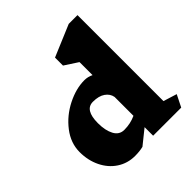

<svg xmlns="http://www.w3.org/2000/svg" viewBox="-231 -1035 1208 1208"><g transform="rotate(-45 372.5 -431.5)"><path d="M700 0H450V-76L353 2Q321 10 280 10Q214 10 161.5 -24.5Q109 -59 79.5 -119.5Q50 -180 50 -254Q50 -334 103 -403Q156 -472 236 -512.5Q316 -553 391 -553Q422 -553 450 -539V-655L361 -713V-784L572 -873H650V-108L740 -80ZM451 -176V-344Q445 -377 415 -398Q385 -419 333 -419Q260 -419 260 -301Q260 -236 282 -195Q304 -154 348 -154H349Q403 -154 451 -176Z"/></g></svg>

Font: Inknut Antiqua Black
Style: Regular
Weight: 900
Designer: Claus Eggers Sørensen
Foundry: Claus Eggers Sørensen
Version: Version 1.003; ttfautohint (v1.8.2) -l 8 -r 50 -G 200 -x 14 